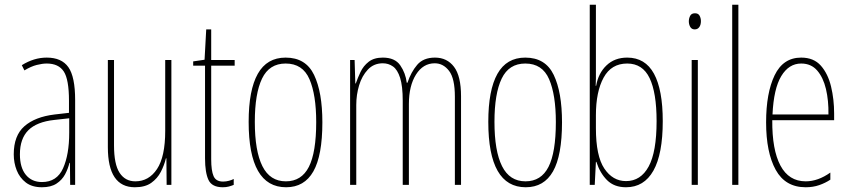

<svg xmlns="http://www.w3.org/2000/svg" viewBox="-20 -846 3585 810"><path d="M177 -603Q240 -603 268.5 -562.5Q297 -522 297 -424V-66H276L275 -159H273Q267 -134 254.5 -110.5Q242 -87 218.5 -71.5Q195 -56 157 -56Q115 -56 89 -76Q63 -96 50.5 -127.5Q38 -159 38 -195Q38 -274 83 -313.5Q128 -353 210 -363L271 -370V-421Q271 -511 249 -544.5Q227 -578 177 -578Q159 -578 135 -572Q111 -566 83 -549L72 -571Q123 -603 177 -603ZM209 -340Q135 -332 99.5 -296.5Q64 -261 64 -195Q64 -139 89 -108.5Q114 -78 157 -78Q220 -78 246 -136Q272 -194 272 -286V-347Z M703 -593V-66H683L682 -178H680Q673 -149 658.5 -121Q644 -93 618 -74.5Q592 -56 549 -56Q435 -56 435 -225V-593H461V-233Q461 -153 484.5 -117Q508 -81 551 -81Q608 -81 642.5 -133Q677 -185 677 -294V-593Z M921 -80Q934 -80 946.5 -83.5Q959 -87 966 -91V-66Q956 -62 945 -59Q934 -56 920 -56Q874 -56 859.5 -87Q845 -118 845 -178V-569H795V-587L843 -594L850 -722H871V-593H970V-569H871V-174Q871 -126 881 -103Q891 -80 921 -80Z M1340 -330Q1340 -190 1302 -123Q1264 -56 1187 -56Q1029 -56 1029 -332Q1029 -466 1067.5 -534.5Q1106 -603 1185 -603Q1270 -603 1305 -530Q1340 -457 1340 -330ZM1055 -332Q1055 -209 1087 -145Q1119 -81 1186 -81Q1252 -81 1283 -142Q1314 -203 1314 -331Q1314 -446 1285.5 -512Q1257 -578 1185 -578Q1116 -578 1085.5 -514.5Q1055 -451 1055 -332Z M1815 -603Q1866 -603 1895.5 -564Q1925 -525 1925 -440V-66H1899V-438Q1899 -515 1874.5 -547Q1850 -579 1814 -579Q1765 -579 1735 -531.5Q1705 -484 1705 -407V-66H1679V-421Q1679 -483 1668 -517.5Q1657 -552 1638 -565.5Q1619 -579 1595 -579Q1557 -579 1532 -552.5Q1507 -526 1495 -486Q1483 -446 1483 -403V-66H1457V-593H1476L1479 -494H1481Q1489 -517 1501 -542.5Q1513 -568 1535.5 -585.5Q1558 -603 1595 -603Q1646 -603 1668.5 -570.5Q1691 -538 1696 -497H1699Q1714 -542 1740 -572.5Q1766 -603 1815 -603Z M2351 -330Q2351 -190 2313 -123Q2275 -56 2198 -56Q2040 -56 2040 -332Q2040 -466 2078.5 -534.5Q2117 -603 2196 -603Q2281 -603 2316 -530Q2351 -457 2351 -330ZM2066 -332Q2066 -209 2098 -145Q2130 -81 2197 -81Q2263 -81 2294 -142Q2325 -203 2325 -331Q2325 -446 2296.5 -512Q2268 -578 2196 -578Q2127 -578 2096.5 -514.5Q2066 -451 2066 -332Z M2494 -547Q2494 -531 2494 -514Q2494 -497 2493 -484H2495Q2504 -537 2538.5 -570Q2573 -603 2626 -603Q2702 -603 2739 -535Q2776 -467 2776 -335Q2776 -196 2736.5 -126Q2697 -56 2621 -56Q2571 -56 2541 -86Q2511 -116 2496 -163H2494L2489 -66H2468V-826H2494ZM2626 -578Q2559 -578 2526.5 -518.5Q2494 -459 2494 -360V-305Q2494 -188 2529.5 -135Q2565 -82 2621 -82Q2683 -82 2716.5 -143.5Q2750 -205 2750 -335Q2750 -455 2720.5 -516.5Q2691 -578 2626 -578Z M2912 -790Q2926 -790 2931.5 -779.5Q2937 -769 2937 -757Q2937 -741 2930 -731.5Q2923 -722 2911 -722Q2898 -722 2892 -732.5Q2886 -743 2886 -756Q2886 -768 2891.5 -779Q2897 -790 2912 -790ZM2924 -593V-66H2898V-593Z M3095 -66H3069V-826H3095Z M3360 -603Q3413 -603 3443 -569Q3473 -535 3486 -481Q3499 -427 3499 -367V-339H3238Q3237 -214 3272.5 -147.5Q3308 -81 3379 -81Q3431 -81 3483 -118V-88Q3462 -74 3436 -65Q3410 -56 3379 -56Q3293 -56 3252.5 -129.5Q3212 -203 3212 -330Q3212 -454 3248 -528.5Q3284 -603 3360 -603ZM3360 -578Q3308 -578 3276 -525Q3244 -472 3239 -363H3475Q3476 -422 3464.5 -470.5Q3453 -519 3427.5 -548.5Q3402 -578 3360 -578Z"/></svg>

Font: Noto Sans Malayalam UI ExtraCondensed Thin
Style: Regular
Weight: 100
Width: 2
Designer: Jelle Bosma - Monotype Design Team
Foundry: Monotype Imaging Inc.
Version: Version 2.104; ttfautohint (v1.8.4.7-5d5b)